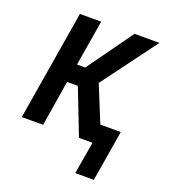

<svg xmlns="http://www.w3.org/2000/svg" viewBox="-126 -611 751 855"><g transform="rotate(20 250.0 -183.5)"><path d="M329 153 355 0H291L207 -216H156L121 0H20L106 -520H207L171 -304H210L365 -520H483L290 -260L360 -88H457L417 153Z"/></g></svg>

Font: Iosevka Semibold
Style: Italic
Weight: 600
Italic angle: -9°
Monospace: yes
Designer: Belleve Invis
Foundry: Belleve Invis
Version: Version 32.5.0; ttfautohint (v1.8.4)